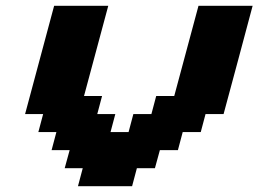

<svg xmlns="http://www.w3.org/2000/svg" viewBox="-20 -645 895 665"><path d="M250 0H437.5L454.1 -62.5H516.6L533.7 -125H596.2L612.8 -187.5H675.3L691.9 -250H754.4Q771.5 -312.5 804.9 -437.5Q838.4 -562.5 855 -625H667.5L583.5 -312.5H521L504.4 -250H441.9L425.3 -187.5H362.8L379.4 -250H316.9L333.5 -312.5H271L355 -625H167.5Q150.9 -562.5 117.2 -437.5Q83.5 -312.5 66.9 -250H129.4L112.8 -187.5H175.3L158.7 -125H221.2L204.1 -62.5H266.6Z"/></svg>

Font: Faithful 32x
Style: SemiboldOblique
Weight: 400
Foundry: Faithful Resource Pack
Version: Version 1.0; January 27, 2023